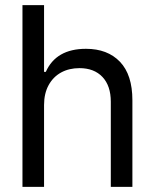

<svg xmlns="http://www.w3.org/2000/svg" viewBox="-20 -727 602 747"><path d="M151.4 0H67.4V-707H151.4V-447.3H158.2Q198.2 -537.1 314.5 -537.1Q398.4 -537.1 446.8 -486.6Q495.1 -436 495.1 -336.9V0H411.1V-331.1Q411.1 -393.1 378.7 -427.5Q346.2 -461.9 289.1 -461.9Q249 -461.9 218 -445.1Q187 -428.2 169.2 -395.8Q151.4 -363.3 151.4 -318.4Z"/></svg>

Font: Pretendard JP
Style: Regular
Weight: 400
Designer: Base glyphs from Inter by Rasmus Andersson; Hangeul glyphs from Noto Sans CJK(Source Han Sans) by Jang Soo-young and Kan
Foundry: Kil Hyung-jin
Version: Version 1.309